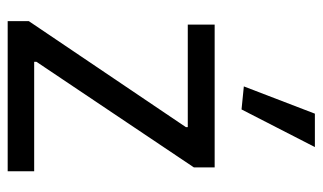

<svg xmlns="http://www.w3.org/2000/svg" viewBox="-190 -651 840 500"><g transform="rotate(90 230.0 -401.0)"><path d="M205 -616 276 -801H363L265 -610ZM35 -56 311 -465V-470H44V-540H416V-486L141 -76V-70H426V-1H35Z"/></g></svg>

Font: Encode Sans Narrow
Style: Regular
Weight: 400
Designer: Pablo Impallari, Andres Torresi
Foundry: Pablo Impallari, Andres Torresi
Version: Version 1.000; ttfautohint (v1.00) -l 8 -r 50 -G 200 -x 14 -